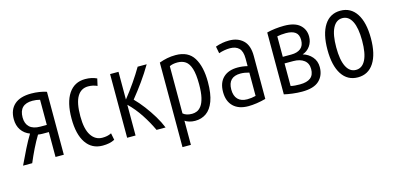

<svg xmlns="http://www.w3.org/2000/svg" viewBox="-67 -935 3128 1520"><g transform="rotate(-15 1497.5 -175.0)"><path d="M20 0Q52 -68 81 -126Q110 -184 139 -231Q94 -248 69 -285Q44 -322 44 -374Q44 -451 91 -493Q138 -535 229 -535Q295 -535 354 -516V0H286V-204H236Q218 -204 198 -207Q170 -161 144 -108Q118 -55 95 0ZM233 -263H285V-469Q256 -477 224 -477Q115 -477 115 -369Q115 -318 144.5 -290.5Q174 -263 233 -263Z M671 10Q583 10 535 -60.5Q487 -131 487 -260Q487 -392 535 -463.5Q583 -535 671 -535Q724 -535 766 -515L753 -457Q719 -473 679 -473Q621 -473 590 -421.5Q559 -370 559 -260Q559 -155 593 -103Q627 -51 685 -51Q705 -51 723 -54.5Q741 -58 759 -67L770 -11Q749 0 724.5 5Q700 10 671 10Z M873 0V-522H942V-295Q987 -351 1027.5 -410Q1068 -469 1099 -522H1173Q1134 -456 1091 -396Q1048 -336 1001 -278Q1038 -241 1073.5 -194Q1109 -147 1139 -97.5Q1169 -48 1188 0H1114Q1083 -67 1039.5 -133.5Q996 -200 942 -252V0Z M1277 185V-508Q1310 -520 1342.5 -526.5Q1375 -533 1412 -533Q1515 -533 1560 -460Q1605 -387 1605 -262Q1605 -165 1582.5 -105Q1560 -45 1520.5 -17.5Q1481 10 1429 10Q1404 10 1382 3.5Q1360 -3 1346 -13V185ZM1420 -50Q1440 -50 1459.5 -58Q1479 -66 1496 -88.5Q1513 -111 1523 -153Q1533 -195 1533 -262Q1533 -344 1518.5 -390Q1504 -436 1477 -454.5Q1450 -473 1411 -473Q1372 -473 1346 -460V-73Q1372 -50 1420 -50Z M1866 7Q1787 7 1743.5 -35Q1700 -77 1700 -153Q1700 -229 1742.5 -270Q1785 -311 1861 -311Q1881 -311 1901 -308.5Q1921 -306 1941 -301V-364Q1941 -423 1915 -448.5Q1889 -474 1842 -474Q1820 -474 1796.5 -470Q1773 -466 1750 -458L1739 -515Q1793 -535 1851 -535Q1922 -535 1965.5 -494Q2009 -453 2009 -367V-14Q1972 -4 1935 1.5Q1898 7 1866 7ZM1871 -48Q1907 -48 1941 -57V-248Q1924 -253 1906 -256Q1888 -259 1871 -259Q1768 -259 1768 -155Q1768 -103 1794.5 -75.5Q1821 -48 1871 -48Z M2306 6Q2269 6 2229 1Q2189 -4 2160 -11V-518Q2189 -526 2227.5 -530.5Q2266 -535 2301 -535Q2388 -535 2430 -498Q2472 -461 2472 -402Q2472 -358 2448.5 -324.5Q2425 -291 2386 -278Q2431 -265 2461 -230.5Q2491 -196 2491 -146Q2491 -77 2446.5 -35.5Q2402 6 2306 6ZM2229 -300H2299Q2348 -300 2376 -322.5Q2404 -345 2404 -391Q2404 -436 2377.5 -455.5Q2351 -475 2300 -475Q2281 -475 2262 -473Q2243 -471 2229 -468ZM2304 -54Q2362 -54 2391.5 -77Q2421 -100 2421 -149Q2421 -196 2388.5 -221Q2356 -246 2300 -246H2229V-61Q2244 -57 2264.5 -55.5Q2285 -54 2304 -54Z M2763 11Q2678 11 2631.5 -60.5Q2585 -132 2585 -262Q2585 -392 2631.5 -463.5Q2678 -535 2763 -535Q2848 -535 2894.5 -463.5Q2941 -392 2941 -262Q2941 -132 2894.5 -60.5Q2848 11 2763 11ZM2763 -50Q2814 -50 2841.5 -103.5Q2869 -157 2869 -262Q2869 -366 2841.5 -420Q2814 -474 2763 -474Q2712 -474 2684.5 -420Q2657 -366 2657 -262Q2657 -158 2684.5 -104Q2712 -50 2763 -50Z"/></g></svg>

Font: Ubuntu Sans Condensed
Style: Regular
Weight: 400
Width: 3
Designer: Dalton Maag Ltd
Foundry: Dalton Maag Ltd
Version: Version 1.006; ttfautohint (v1.8.4.7-5d5b)